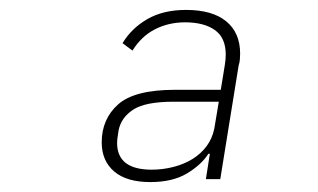

<svg xmlns="http://www.w3.org/2000/svg" viewBox="-20 -730 640 387"><path d="M395 -369 403 -420H400Q386 -398 357 -380.5Q328 -363 283 -363Q235 -363 210 -384.5Q185 -406 185 -443Q185 -490 218 -519.5Q251 -549 333 -549H425L433 -598Q434 -604 434.5 -609.5Q435 -615 435 -620Q435 -654 413 -669.5Q391 -685 353 -685Q320 -685 292.5 -671Q265 -657 247 -628L227 -643Q245 -673 277 -691.5Q309 -710 355 -710Q408 -710 436 -687Q464 -664 464 -622Q464 -617 463.5 -610.5Q463 -604 461 -598L424 -369ZM330 -525Q273 -525 248.5 -509Q224 -493 219 -467Q217 -455 216.5 -450Q216 -445 216 -442Q216 -388 286 -388Q308 -388 329.5 -393.5Q351 -399 368 -409.5Q385 -420 396.5 -435.5Q408 -451 412 -471L421 -525Z"/></svg>

Font: IBM Plex Mono ExtraLight
Style: Italic
Weight: 200
Italic angle: -9°
Monospace: yes
Designer: Mike Abbink, Paul van der Laan, Pieter van Rosmalen
Foundry: Bold Monday
Version: Version 2.3